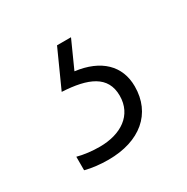

<svg xmlns="http://www.w3.org/2000/svg" viewBox="-73 -65 360 369"><g transform="rotate(-30 107.0 120.0)"><path d="M185 143C185 97 154 67 99 60L126 0H95L58 82C115 85 151 100 151 144C151 187 116 210 69 210C52 210 35 208 20 204V234C35 238 53 240 71 240C141 240 185 203 185 143Z"/></g></svg>

Font: Noto Sans Ethiopic Condensed ExtraLight
Style: Regular
Weight: 200
Width: 3
Designer: Monotype Design Team
Foundry: Monotype Imaging Inc.
Version: Version 2.102